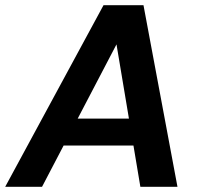

<svg xmlns="http://www.w3.org/2000/svg" viewBox="-42 -720 771 740"><path d="M-22 0 357 -700H511L642 0H499L407 -549L120 0ZM111 -159 164 -263H533L550 -159Z"/></svg>

Font: DM Sans
Style: Bold Italic
Weight: 700
Italic angle: -10°
Designer: Colophon Foundry, Jonny Pinhorn
Foundry: Colophon Foundry
Version: Version 4.004;gftools[0.9.30]